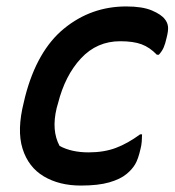

<svg xmlns="http://www.w3.org/2000/svg" viewBox="-20 -565 542 596"><path d="M372 -545Q422 -545 451.5 -532.5Q481 -520 492 -505Q500 -495 501.5 -482.5Q503 -470 497 -447Q493 -429 488 -417.5Q483 -406 473 -395H467Q445 -418 419.5 -427.5Q394 -437 353 -437Q281 -437 231.5 -384Q182 -331 160 -244L156 -230Q139 -160 165 -112Q202 -92 255 -92Q303 -92 340 -106Q377 -120 415 -148H421Q421 -138 420 -125.5Q419 -113 416 -102Q409 -71 399.5 -55Q390 -39 373 -25Q354 -9 319.5 1Q285 11 231 11Q164 11 116 -17.5Q68 -46 50 -103.5Q32 -161 54 -248L58 -265Q95 -408 179 -476.5Q263 -545 372 -545Z"/></svg>

Font: Recursive Sn Csl St Med
Style: Italic
Weight: 500
Italic angle: -15°
Version: Version 1.079;hotconv 1.0.112;makeotfexe 2.5.65598; ttfautoh